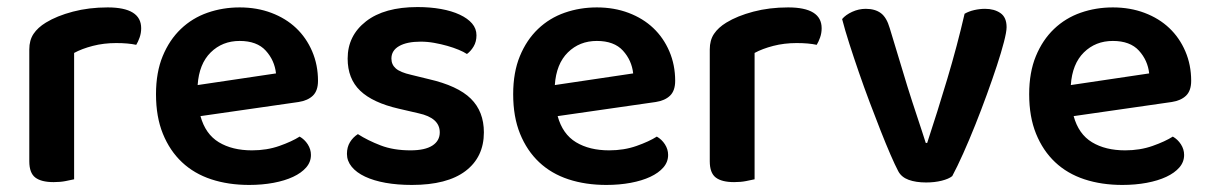

<svg xmlns="http://www.w3.org/2000/svg" viewBox="-20 -509 3430 544"><path d="M190 -1Q181 1 166 4Q151 7 132 7Q97 7 80 -6Q63 -19 63 -52V-369Q63 -395 75 -413Q87 -431 110 -445Q141 -464 186.5 -476Q232 -488 285 -488Q380 -488 380 -429Q380 -415 375.5 -402.5Q371 -390 366 -382Q343 -387 309 -387Q274 -387 243 -379Q212 -371 190 -359Z M548 -180Q562 -129 600 -106Q638 -83 694 -83Q736 -83 771.5 -95.5Q807 -108 829 -122Q843 -114 852 -100Q861 -86 861 -70Q861 -50 847.5 -34.5Q834 -19 810.5 -8Q787 3 755 9Q723 15 686 15Q627 15 578.5 -1Q530 -17 495.5 -49.5Q461 -82 441.5 -130Q422 -178 422 -242Q422 -304 441 -350Q460 -396 492.5 -427Q525 -458 568 -473Q611 -488 659 -488Q708 -488 749 -472.5Q790 -457 819 -429.5Q848 -402 864.5 -363.5Q881 -325 881 -280Q881 -252 866.5 -238Q852 -224 826 -220ZM659 -393Q610 -393 577 -360.5Q544 -328 540 -268L762 -301Q758 -338 733 -365.5Q708 -393 659 -393Z M1351 -134Q1351 -64 1299 -24.5Q1247 15 1147 15Q1106 15 1072.5 9Q1039 3 1014.5 -8.5Q990 -20 976.5 -36.5Q963 -53 963 -73Q963 -92 971.5 -106Q980 -120 994 -129Q1022 -111 1058.5 -97Q1095 -83 1143 -83Q1184 -83 1205 -96.5Q1226 -110 1226 -134Q1226 -175 1166 -188L1110 -201Q1036 -218 1000.5 -252Q965 -286 965 -343Q965 -408 1017 -448.5Q1069 -489 1163 -489Q1199 -489 1229.5 -483.5Q1260 -478 1282.5 -467.5Q1305 -457 1317.5 -442.5Q1330 -428 1330 -409Q1330 -391 1322 -377.5Q1314 -364 1303 -356Q1294 -362 1279.5 -368Q1265 -374 1247.5 -379Q1230 -384 1210.5 -387.5Q1191 -391 1172 -391Q1133 -391 1111 -378.5Q1089 -366 1089 -343Q1089 -326 1101.5 -315Q1114 -304 1145 -297L1194 -285Q1277 -266 1314 -229.5Q1351 -193 1351 -134Z M1560 -180Q1574 -129 1612 -106Q1650 -83 1706 -83Q1748 -83 1783.5 -95.5Q1819 -108 1841 -122Q1855 -114 1864 -100Q1873 -86 1873 -70Q1873 -50 1859.5 -34.5Q1846 -19 1822.5 -8Q1799 3 1767 9Q1735 15 1698 15Q1639 15 1590.5 -1Q1542 -17 1507.5 -49.5Q1473 -82 1453.5 -130Q1434 -178 1434 -242Q1434 -304 1453 -350Q1472 -396 1504.5 -427Q1537 -458 1580 -473Q1623 -488 1671 -488Q1720 -488 1761 -472.5Q1802 -457 1831 -429.5Q1860 -402 1876.5 -363.5Q1893 -325 1893 -280Q1893 -252 1878.5 -238Q1864 -224 1838 -220ZM1671 -393Q1622 -393 1589 -360.5Q1556 -328 1552 -268L1774 -301Q1770 -338 1745 -365.5Q1720 -393 1671 -393Z M2118 -1Q2109 1 2094 4Q2079 7 2060 7Q2025 7 2008 -6Q1991 -19 1991 -52V-369Q1991 -395 2003 -413Q2015 -431 2038 -445Q2069 -464 2114.5 -476Q2160 -488 2213 -488Q2308 -488 2308 -429Q2308 -415 2303.5 -402.5Q2299 -390 2294 -382Q2271 -387 2237 -387Q2202 -387 2171 -379Q2140 -371 2118 -359Z M2771 -484Q2797 -484 2814.5 -472Q2832 -460 2832 -432Q2832 -419 2824.5 -390Q2817 -361 2804.5 -323Q2792 -285 2776 -241Q2760 -197 2743 -154.5Q2726 -112 2709 -74Q2692 -36 2678 -10Q2668 -2 2648 3Q2628 8 2604 8Q2575 8 2554.5 0.5Q2534 -7 2525 -24Q2516 -41 2503 -71Q2490 -101 2475 -139Q2460 -177 2444 -219.5Q2428 -262 2413.5 -304Q2399 -346 2386.5 -385Q2374 -424 2366 -455Q2376 -467 2394.5 -475.5Q2413 -484 2433 -484Q2459 -484 2475.5 -472Q2492 -460 2501 -429L2551 -264Q2557 -244 2564.5 -221.5Q2572 -199 2579 -177.5Q2586 -156 2592.5 -136.5Q2599 -117 2603 -104H2607Q2636 -192 2664 -285.5Q2692 -379 2713 -470Q2725 -477 2740.5 -480.5Q2756 -484 2771 -484Z M3022 -180Q3036 -129 3074 -106Q3112 -83 3168 -83Q3210 -83 3245.5 -95.5Q3281 -108 3303 -122Q3317 -114 3326 -100Q3335 -86 3335 -70Q3335 -50 3321.5 -34.5Q3308 -19 3284.5 -8Q3261 3 3229 9Q3197 15 3160 15Q3101 15 3052.5 -1Q3004 -17 2969.5 -49.5Q2935 -82 2915.5 -130Q2896 -178 2896 -242Q2896 -304 2915 -350Q2934 -396 2966.5 -427Q2999 -458 3042 -473Q3085 -488 3133 -488Q3182 -488 3223 -472.5Q3264 -457 3293 -429.5Q3322 -402 3338.5 -363.5Q3355 -325 3355 -280Q3355 -252 3340.5 -238Q3326 -224 3300 -220ZM3133 -393Q3084 -393 3051 -360.5Q3018 -328 3014 -268L3236 -301Q3232 -338 3207 -365.5Q3182 -393 3133 -393Z"/></svg>

Font: Baloo Bhai 2 SemiBold
Style: Regular
Weight: 600
Designer: Supriya Tembe, Noopur Datye and Ek Type
Foundry: Ek Type
Version: Version 1.640;PS 1.000;hotconv 16.6.51;makeotf.lib2.5.65220;